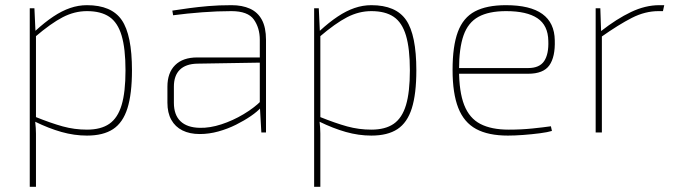

<svg xmlns="http://www.w3.org/2000/svg" viewBox="-20 -512 2610 742"><path d="M316 -492Q411 -492 450.5 -434.5Q490 -377 490 -240Q490 -149 472.5 -93.5Q455 -38 417 -13Q379 12 316 12Q267 12 217.5 -2Q168 -16 115 -42V-61Q177 -36 222.5 -23.5Q268 -11 316 -11Q370 -11 402.5 -33.5Q435 -56 450 -106Q465 -156 465 -240Q465 -324 450 -374.5Q435 -425 402.5 -447Q370 -469 316 -469Q268 -469 222.5 -445.5Q177 -422 115 -369L117 -393Q153 -426 186 -448Q219 -470 251 -481Q283 -492 316 -492ZM113 -480 117 -393 119 -389V-54L116 -42Q119 -16 119 4.5Q119 25 119 51V210H95V-480Z M875 -492Q916 -492 946 -478.5Q976 -465 992 -435.5Q1008 -406 1008 -358V0H990L984 -106V-112V-358Q984 -404 961 -436.5Q938 -469 874 -469Q820 -469 761 -464.5Q702 -460 649 -453L646 -471Q678 -476 711.5 -480.5Q745 -485 785 -488.5Q825 -492 875 -492ZM988 -290 987 -270 742 -266Q698 -265 675 -242.5Q652 -220 652 -177V-115Q652 -68 677.5 -43.5Q703 -19 752 -18Q791 -17 835.5 -31.5Q880 -46 921 -70.5Q962 -95 989 -122V-97Q975 -81 949.5 -63.5Q924 -46 892 -30Q860 -14 824 -4Q788 6 752 6Q713 6 685 -8Q657 -22 642 -49Q627 -76 627 -115V-177Q627 -231 657 -260.5Q687 -290 742 -290Z M1415 -492Q1510 -492 1549.5 -434.5Q1589 -377 1589 -240Q1589 -149 1571.5 -93.5Q1554 -38 1516 -13Q1478 12 1415 12Q1366 12 1316.5 -2Q1267 -16 1214 -42V-61Q1276 -36 1321.5 -23.5Q1367 -11 1415 -11Q1469 -11 1501.5 -33.5Q1534 -56 1549 -106Q1564 -156 1564 -240Q1564 -324 1549 -374.5Q1534 -425 1501.5 -447Q1469 -469 1415 -469Q1367 -469 1321.5 -445.5Q1276 -422 1214 -369L1216 -393Q1252 -426 1285 -448Q1318 -470 1350 -481Q1382 -492 1415 -492ZM1212 -480 1216 -393 1218 -389V-54L1215 -42Q1218 -16 1218 4.5Q1218 25 1218 51V210H1194V-480Z M1935 -492Q2029 -492 2076 -458Q2123 -424 2124 -356Q2126 -292 2103 -259.5Q2080 -227 2021 -227H1743V-249H2021Q2065 -249 2083 -276Q2101 -303 2099 -354Q2098 -414 2057 -441.5Q2016 -469 1936 -469Q1869 -469 1829 -447Q1789 -425 1771.5 -375.5Q1754 -326 1754 -243Q1754 -157 1774 -106Q1794 -55 1836.5 -33Q1879 -11 1946 -11Q1995 -11 2038 -15.5Q2081 -20 2109 -24L2113 -6Q2097 -1 2066.5 3Q2036 7 2002.5 9.5Q1969 12 1943 12Q1867 12 1820 -13.5Q1773 -39 1751 -95Q1729 -151 1729 -242Q1729 -334 1749.5 -389Q1770 -444 1815.5 -468Q1861 -492 1935 -492Z M2300 -480 2303 -392 2306 -376V0H2282V-480ZM2547 -492 2542 -469H2525Q2473 -469 2422 -443Q2371 -417 2303 -369V-392Q2363 -439 2418.5 -465.5Q2474 -492 2528 -492Z"/></svg>

Font: Exo 2 Thin
Style: Regular
Weight: 250
Designer: Natanael Gama
Foundry: Natanael Gama
Version: Version 2.010